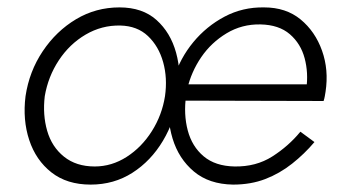

<svg xmlns="http://www.w3.org/2000/svg" viewBox="-20 -490 923 519"><path d="M808 -250 803 -231 855 -218Q857 -224 858 -230Q859 -236 860 -242Q869 -301 850.5 -353Q832 -405 792.5 -437.5Q753 -470 694 -470Q636 -471 587 -445Q538 -419 502.5 -376Q467 -333 450 -279Q446 -267 443 -255Q440 -243 438 -230Q430 -170 446.5 -115.5Q463 -61 504 -26.5Q545 8 610 9Q658 9 697 -6Q736 -21 769.5 -47.5Q803 -74 830 -106L792 -134Q760 -95 716 -67Q672 -39 614 -40Q562 -41 530.5 -67.5Q499 -94 487.5 -137.5Q476 -181 483 -231L486 -249Q497 -296 524 -335.5Q551 -375 592.5 -400Q634 -425 684 -424Q734 -423 763.5 -397.5Q793 -372 803.5 -332.5Q814 -293 808 -250ZM467 -218 855 -217 850 -262H474ZM49 -230Q41 -166 59 -111.5Q77 -57 119 -24Q161 9 225 9Q288 9 338 -23Q388 -55 420.5 -109.5Q453 -164 462 -230Q471 -293 456 -347.5Q441 -402 403 -436Q365 -470 303 -470Q239 -470 185.5 -438Q132 -406 95.5 -351.5Q59 -297 49 -230ZM101 -230Q110 -283 139 -327Q168 -371 211.5 -396.5Q255 -422 305 -421Q351 -420 380 -392.5Q409 -365 421 -322Q433 -279 426 -230Q418 -179 390.5 -135.5Q363 -92 322.5 -66Q282 -40 236 -40Q186 -40 153 -66.5Q120 -93 107.5 -136.5Q95 -180 101 -230Z"/></svg>

Font: Jost Light
Style: Italic
Weight: 300
Italic angle: -5°
Version: Version 3.710